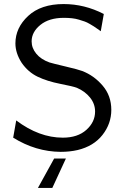

<svg xmlns="http://www.w3.org/2000/svg" viewBox="-20 -732 629 947"><path d="M45 -53 60 -138Q173 -53 290 -53Q363 -53 406 -91.5Q449 -130 449 -182Q449 -220 424 -251Q399 -282 359 -299Q341 -306 277 -318.5Q213 -331 166 -353.5Q119 -376 87 -422Q56 -470 56 -518Q56 -595 119 -653.5Q182 -712 294 -712Q397 -712 492 -663L477 -578Q474 -580 461.5 -589Q449 -598 442.5 -602Q436 -606 422.5 -614Q409 -622 397.5 -626Q386 -630 369.5 -635Q353 -640 334.5 -642Q316 -644 295 -644Q222 -644 179 -609Q136 -574 136 -528Q136 -495 159 -467Q182 -439 224 -424Q240 -419 303.5 -404Q367 -389 385 -382Q443 -360 486 -310Q529 -260 529 -190Q529 -122 485.5 -66.5Q442 -11 363 8Q324 17 279 17Q156 16 45 -53ZM167 195 247 50H305L238 195Z"/></svg>

Font: Coval
Style: Light
Weight: 300
Foundry: Context Ltd
Version: Version 001.000